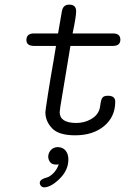

<svg xmlns="http://www.w3.org/2000/svg" viewBox="-20 -574 565 820"><path d="M92.8 -402.8Q92.8 -430.7 124 -431.2H228Q228 -431.2 244.1 -524.9Q249 -553.7 273.9 -554.2H275.9Q304.7 -554.2 305.2 -526.9Q305.2 -502 290 -431.2H462.9Q493.7 -431.2 494.1 -404.8Q494.1 -377.9 461.9 -377.9H280.8L237.8 -119.1Q237.8 -119.1 234.9 -95.2Q234.9 -49.3 305.2 -48.8Q339.4 -48.8 367.7 -64.5Q396 -80.1 404.8 -106.9Q406.7 -112.8 409.4 -131.8Q412.1 -150.9 418.5 -158Q424.8 -165 439.9 -165H441.9Q471.7 -165 472.2 -140.1Q472.2 -75.2 424.6 -35.6Q377 3.9 300.8 3.9Q231 3.9 202.4 -26.1Q173.8 -56.2 173.8 -95.2Q173.8 -101.1 184.8 -171.6Q195.8 -242.2 208 -310.1L219.2 -377.9H126Q92.8 -377.9 92.8 -402.8ZM149.9 207Q149.9 198.2 158.9 192.6Q168 187 179.9 184.1Q191.9 181.2 207 166.7Q222.2 152.3 231 127.9Q230 127.9 226.6 128.4Q223.1 128.9 220.2 128.9Q201.2 128.9 193.6 117.9Q186 106.9 186 95.2Q186 79.1 197.5 66.7Q209 54.2 228 54.2Q249 55.2 260.5 69.6Q272 84 272 106.9Q272 152.8 234.6 189.5Q197.3 226.1 168 226.1Q161.1 226.1 155.5 220.5Q149.9 214.8 149.9 207Z"/></svg>

Font: CMU Typewriter Text
Style: LightOblique
Weight: 200
Italic angle: -9.46001°
Version: Version 0.7.0